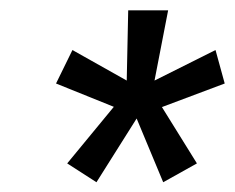

<svg xmlns="http://www.w3.org/2000/svg" viewBox="-20 -829 462 378"><path d="M169.9 -470.2 112.3 -507.3 204.1 -618.7 90.3 -664.6 122.6 -730.5 229.5 -670.4 232.4 -808.6H311L284.2 -670.4L404.3 -730.5L422.4 -664.6L298.8 -618.2L367.7 -507.3L301.3 -470.2L249 -595.7Z"/></svg>

Font: Oswald
Style: Regular
Weight: 400
Designer: Vernon Adams
Foundry: Vernon Adams
Version: 3.0; ttfautohint (v0.94.23-7a4d-dirty) -l 8 -r 50 -G 200 -x 